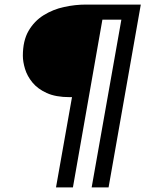

<svg xmlns="http://www.w3.org/2000/svg" viewBox="-20 -720 636 840"><path d="M225 100 295 -295H285Q224 -295 184.5 -313Q145 -331 122 -359Q99 -387 89.5 -418.5Q80 -450 80 -476Q80 -542 105 -585Q130 -628 171 -653.5Q212 -679 260.5 -689.5Q309 -700 356 -700H596L455 100H381L511 -634H428L299 100Z"/></svg>

Font: Rethink Sans
Style: Italic
Weight: 400
Italic angle: -10°
Designer: The Rethink Sans project authors (Hans Thiessen). DM Sans designed by Colophon Foundry.
Foundry: Rethink Communications LLC
Version: Version 1.001